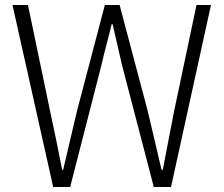

<svg xmlns="http://www.w3.org/2000/svg" viewBox="-20 -749 897 769"><path d="M193 0 30 -729H92L180 -307Q193 -248 205 -188.5Q217 -129 229 -69H233Q247 -129 261 -188.5Q275 -248 289 -307L400 -729H459L571 -307Q585 -248 599 -188.5Q613 -129 627 -69H632Q644 -129 655 -188.5Q666 -248 678 -307L767 -729H825L665 0H596L469 -487Q459 -531 450 -570Q441 -609 431 -652H427Q417 -609 406.5 -570Q396 -531 386 -487L261 0Z"/></svg>

Font: Noto Sans HK Thin Light
Style: Regular
Weight: 300
Version: Version 2.004-H2;hotconv 1.0.118;makeotfexe 2.5.65603